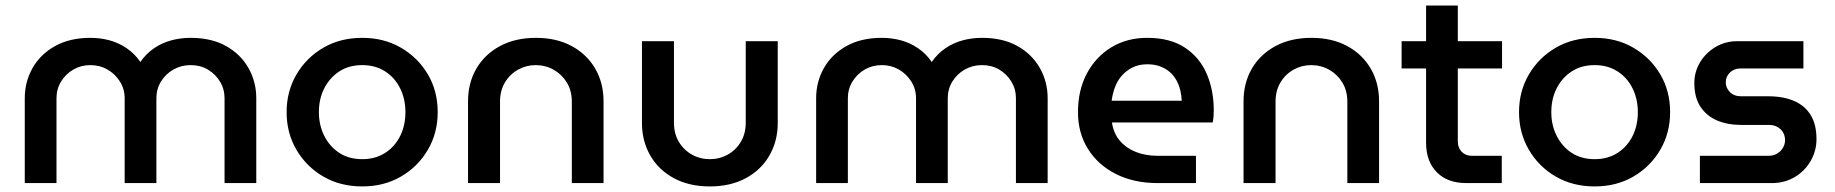

<svg xmlns="http://www.w3.org/2000/svg" viewBox="-20 -658 6593 690"><path d="M69 0V-305Q69 -364 97 -413.5Q125 -463 178 -492.5Q231 -522 305 -522Q341 -522 374 -513Q407 -504 435.5 -484.5Q464 -465 484 -436H485Q505 -465 533.5 -484.5Q562 -504 595.5 -513Q629 -522 665 -522Q740 -522 792.5 -492.5Q845 -463 873 -413.5Q901 -364 901 -305V0H787V-305Q787 -338 770.5 -365Q754 -392 727 -408Q700 -424 665 -424Q631 -424 603 -408Q575 -392 558.5 -365Q542 -338 542 -305V0H428V-305Q428 -338 411 -365Q394 -392 366.5 -408Q339 -424 305 -424Q271 -424 243.5 -408Q216 -392 199.5 -365Q183 -338 183 -305V0Z M1282 12Q1203 12 1142 -23.5Q1081 -59 1045.5 -119.5Q1010 -180 1010 -255Q1010 -330 1045.5 -390.5Q1081 -451 1142 -486.5Q1203 -522 1282 -522Q1360 -522 1421 -486.5Q1482 -451 1517.5 -391Q1553 -331 1553 -255Q1553 -180 1517.5 -119.5Q1482 -59 1421 -23.5Q1360 12 1282 12ZM1282 -86Q1329 -86 1364 -108.5Q1399 -131 1418 -169Q1437 -207 1437 -255Q1437 -302 1418 -340.5Q1399 -379 1364 -401.5Q1329 -424 1282 -424Q1234 -424 1199.5 -401.5Q1165 -379 1145.5 -341Q1126 -303 1126 -255Q1126 -208 1145.5 -169.5Q1165 -131 1199.5 -108.5Q1234 -86 1282 -86Z M1662 0V-294Q1662 -360 1692 -411.5Q1722 -463 1777 -492.5Q1832 -522 1906 -522Q1980 -522 2034.5 -492.5Q2089 -463 2119 -411.5Q2149 -360 2149 -294V0H2035V-293Q2035 -332 2017 -361.5Q1999 -391 1969.5 -407.5Q1940 -424 1905 -424Q1871 -424 1841.5 -407.5Q1812 -391 1794.5 -361.5Q1777 -332 1777 -293V0Z M2531 12Q2457 12 2402 -17.5Q2347 -47 2317 -99Q2287 -151 2287 -216V-510H2402V-217Q2402 -178 2419.5 -148.5Q2437 -119 2466.5 -102.5Q2496 -86 2531 -86Q2566 -86 2595.5 -102.5Q2625 -119 2642.5 -148.5Q2660 -178 2660 -217V-510H2775V-216Q2775 -151 2745 -99Q2715 -47 2660 -17.5Q2605 12 2531 12Z M2913 0V-305Q2913 -364 2941 -413.5Q2969 -463 3022 -492.5Q3075 -522 3149 -522Q3185 -522 3218 -513Q3251 -504 3279.5 -484.5Q3308 -465 3328 -436H3329Q3349 -465 3377.5 -484.5Q3406 -504 3439.5 -513Q3473 -522 3509 -522Q3584 -522 3636.5 -492.5Q3689 -463 3717 -413.5Q3745 -364 3745 -305V0H3631V-305Q3631 -338 3614.5 -365Q3598 -392 3571 -408Q3544 -424 3509 -424Q3475 -424 3447 -408Q3419 -392 3402.5 -365Q3386 -338 3386 -305V0H3272V-305Q3272 -338 3255 -365Q3238 -392 3210.5 -408Q3183 -424 3149 -424Q3115 -424 3087.5 -408Q3060 -392 3043.5 -365Q3027 -338 3027 -305V0Z M4141 0Q4055 0 3990.5 -32.5Q3926 -65 3890 -122.5Q3854 -180 3854 -255Q3854 -334 3886 -394Q3918 -454 3974 -488Q4030 -522 4103 -522Q4185 -522 4238 -487Q4291 -452 4316.5 -393Q4342 -334 4342 -261Q4342 -251 4341 -238Q4340 -225 4338 -218H3976Q3982 -178 4005 -151.5Q4028 -125 4063 -111.5Q4098 -98 4141 -98H4278V0ZM3975 -296H4227Q4226 -315 4221.5 -334Q4217 -353 4207.5 -370Q4198 -387 4183.5 -399.5Q4169 -412 4149 -419.5Q4129 -427 4103 -427Q4073 -427 4050 -415.5Q4027 -404 4011 -385.5Q3995 -367 3986.5 -343.5Q3978 -320 3975 -296Z M4449 0V-294Q4449 -360 4479 -411.5Q4509 -463 4564 -492.5Q4619 -522 4693 -522Q4767 -522 4821.5 -492.5Q4876 -463 4906 -411.5Q4936 -360 4936 -294V0H4822V-293Q4822 -332 4804 -361.5Q4786 -391 4756.5 -407.5Q4727 -424 4692 -424Q4658 -424 4628.5 -407.5Q4599 -391 4581.5 -361.5Q4564 -332 4564 -293V0Z M5250 0Q5182 0 5143.5 -39Q5105 -78 5105 -145V-638H5219V-150Q5219 -127 5233 -112.5Q5247 -98 5270 -98H5377V0ZM5017 -412V-510H5378V-412Z M5711 12Q5632 12 5571 -23.5Q5510 -59 5474.5 -119.5Q5439 -180 5439 -255Q5439 -330 5474.5 -390.5Q5510 -451 5571 -486.5Q5632 -522 5711 -522Q5789 -522 5850 -486.5Q5911 -451 5946.5 -391Q5982 -331 5982 -255Q5982 -180 5946.5 -119.5Q5911 -59 5850 -23.5Q5789 12 5711 12ZM5711 -86Q5758 -86 5793 -108.5Q5828 -131 5847 -169Q5866 -207 5866 -255Q5866 -302 5847 -340.5Q5828 -379 5793 -401.5Q5758 -424 5711 -424Q5663 -424 5628.5 -401.5Q5594 -379 5574.5 -341Q5555 -303 5555 -255Q5555 -208 5574.5 -169.5Q5594 -131 5628.5 -108.5Q5663 -86 5711 -86Z M6089 0V-98H6335Q6353 -98 6366.5 -106Q6380 -114 6387.5 -127Q6395 -140 6395 -154Q6395 -170 6388 -182Q6381 -194 6368 -201.5Q6355 -209 6338 -209H6238Q6189 -209 6151 -225Q6113 -241 6091 -274.5Q6069 -308 6069 -359Q6069 -400 6089.5 -434Q6110 -468 6145 -489Q6180 -510 6224 -510H6461V-412H6235Q6212 -412 6197 -397.5Q6182 -383 6182 -362Q6182 -342 6197 -327Q6212 -312 6237 -312H6334Q6389 -312 6428 -295Q6467 -278 6487.5 -244Q6508 -210 6508 -158Q6508 -116 6487 -79.5Q6466 -43 6429.5 -21.5Q6393 0 6347 0Z"/></svg>

Font: MuseoModerno Thin Medium
Style: Regular
Weight: 500
Version: Version 1.003